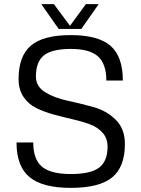

<svg xmlns="http://www.w3.org/2000/svg" viewBox="-20 -890 685 930"><path d="M154 -520Q154 -471 198.5 -443.5Q243 -416 306 -402.5Q369 -389 432.5 -371.5Q496 -354 540.5 -310Q585 -266 585 -193Q585 -81 523 -30.5Q461 20 323 20Q185 20 122.5 -32.5Q60 -85 60 -200H141Q141 -118 183.5 -82.5Q226 -47 323 -47Q419 -47 460 -78Q501 -109 501 -180Q501 -220 477 -247Q453 -274 415 -288Q377 -302 331 -312.5Q285 -323 239.5 -335.5Q194 -348 156 -366.5Q118 -385 94 -420.5Q70 -456 70 -507Q70 -619 130 -669.5Q190 -720 323 -720Q456 -720 515.5 -668Q575 -616 575 -500H495Q495 -581 454.5 -617Q414 -653 323 -653Q232 -653 193 -622Q154 -591 154 -520ZM264 -750 180 -870H241L319 -765L396 -870H458L374 -750Z"/></svg>

Font: Fivo Sans Modern
Style: Regular
Weight: 400
Designer: Alexander Slobzheninov
Foundry: Alexander Slobzheninov
Version: 1.0